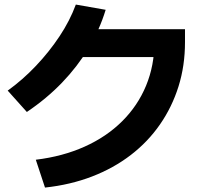

<svg xmlns="http://www.w3.org/2000/svg" viewBox="-20 -836 920 858"><path d="M140 -122.2Q260 -136.7 357.8 -180.6Q455.6 -224.4 525.6 -293.9Q595.6 -363.3 632.8 -453.3Q670 -543.3 670 -647.8L726.7 -581.1H297.8V-705.6H806.7V-647.8Q806.7 -542.2 777.8 -450Q748.9 -357.8 695 -280Q641.1 -202.2 564.4 -143.3Q487.8 -84.4 391.1 -47.2Q294.4 -10 181.1 2.2ZM14.4 -431.1Q81.1 -478.9 140.6 -541.7Q200 -604.4 246.1 -673.9Q292.2 -743.3 318.9 -815.6L452.2 -792.2Q424.4 -701.1 375 -619.4Q325.6 -537.8 257.2 -466.7Q188.9 -395.6 100 -335.6Z"/></svg>

Font: Paperlogy 7 Bold
Style: Regular
Weight: 700
Designer: redesigned by Lee Juim, glyphs from Gmarket Sans & Montserrat
Foundry: PT&
Version: Version 1.001